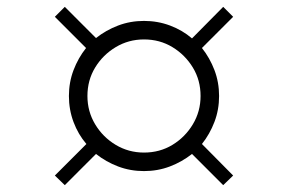

<svg xmlns="http://www.w3.org/2000/svg" viewBox="-20 -647 840 560"><path d="M400 -148Q360 -148 324.5 -161.5Q289 -175 260 -198L169 -107L140 -135L232 -227Q208 -255 194.5 -291Q181 -327 181 -367Q181 -407 194.5 -442.5Q208 -478 231 -507L140 -598L169 -627L260 -536Q289 -559 324.5 -572.5Q360 -586 400 -586Q440 -586 476 -572.5Q512 -559 540 -535L631 -627L660 -598L569 -507Q592 -478 605.5 -442.5Q619 -407 619 -367Q619 -327 605.5 -291.5Q592 -256 569 -227L660 -135L631 -107L540 -198Q511 -175 475.5 -161.5Q440 -148 400 -148ZM400 -202Q446 -202 483 -224.5Q520 -247 542.5 -284.5Q565 -322 565 -367Q565 -413 542.5 -450Q520 -487 483 -509.5Q446 -532 400 -532Q355 -532 317.5 -509.5Q280 -487 257.5 -450Q235 -413 235 -367Q235 -322 257.5 -284.5Q280 -247 317.5 -224.5Q355 -202 400 -202Z"/></svg>

Font: Zen Old Mincho Black
Style: Regular
Weight: 900
Designer: Yoshimichi Ohira
Foundry: Positype
Version: Version 1.001